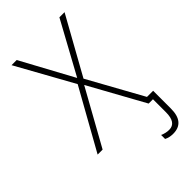

<svg xmlns="http://www.w3.org/2000/svg" viewBox="-217 -590 817 817"><g transform="rotate(-45 191.0 -181.5)"><path d="M379 82V-25H342L206 -271L349 -528H318L189 -292L61 -528H30L172 -272L20 0H50L189 -250L327 0H353V78Q353 141 310 141Q290 141 270 132V156Q287 165 310 165Q379 165 379 82Z"/></g></svg>

Font: Noto Sans Display SemiCondensed Thin
Style: Regular
Weight: 250
Width: 4
Designer: Monotype Design team
Foundry: Monotype Imaging Inc.
Version: 1.000